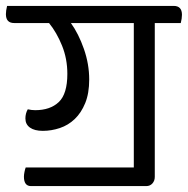

<svg xmlns="http://www.w3.org/2000/svg" viewBox="-48 -630 636 650"><path d="M476 -552V-31Q476 -18 468 -9Q460 0 447 0H57Q33 0 33 -32Q33 -39 35 -48.5Q37 -58 39 -63H405V-552H192Q218 -516 236 -464.5Q254 -413 254 -361Q254 -314 240.5 -281Q227 -248 205 -227Q183 -206 154.5 -196.5Q126 -187 97 -187Q69 -187 53.5 -198Q38 -209 38 -229Q38 -246 46 -260Q59 -257 71 -257Q122 -257 151 -284.5Q180 -312 180 -380Q180 -431 162 -475.5Q144 -520 118 -552H0Q-28 -552 -28 -582Q-28 -588 -27 -595Q-26 -602 -24 -610H540Q568 -610 568 -580Q568 -574 567 -567Q566 -560 564 -552Z"/></svg>

Font: Baloo 2
Style: Regular
Weight: 400
Designer: Sarang Kulkarni and Ek Type
Foundry: Ek Type
Version: Version 1.640;hotconv 1.0.111;makeotfexe 2.5.65597; ttfautoh